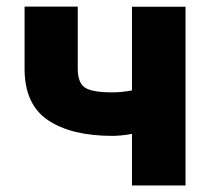

<svg xmlns="http://www.w3.org/2000/svg" viewBox="-20 -566 637 586"><path d="M546.2 -545.5V0H382.8V-157.3Q348 -151.3 323.2 -151.3Q197.4 -151.3 126.2 -199.4Q55 -247.5 55 -356.2V-545.8H217.3V-356.2Q217.3 -313.9 238.8 -299Q260.3 -284.1 323.2 -284.1Q351.9 -284.1 382.8 -290.1V-545.5Z"/></svg>

Font: Inter UI Extra Bold
Style: Regular
Weight: 800
Designer: Rasmus Andersson
Foundry: rsms
Version: 3.2;8d6f07862